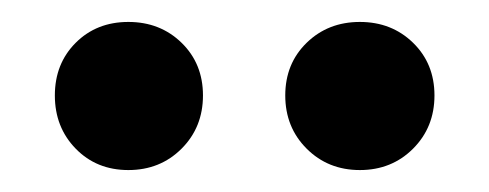

<svg xmlns="http://www.w3.org/2000/svg" viewBox="-20 -669 446 175"><path d="M308 -649Q337 -649 356.5 -630Q376 -611 376 -582Q376 -553 356.5 -533.5Q337 -514 308 -514Q279 -514 259.5 -533.5Q240 -553 240 -582Q240 -611 259.5 -630Q279 -649 308 -649ZM97 -649Q126 -649 145.5 -630Q165 -611 165 -582Q165 -553 145.5 -533.5Q126 -514 97 -514Q68 -514 49 -533.5Q30 -553 30 -582Q30 -611 49 -630Q68 -649 97 -649Z"/></svg>

Font: Vermiglione
Style: Bold
Weight: 700
Version: Version 1.000